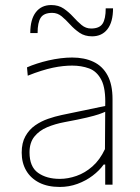

<svg xmlns="http://www.w3.org/2000/svg" viewBox="-20 -732 556 761"><path d="M217 9Q169 9 135.2 -8.2Q101.5 -25.5 83.8 -56Q66 -86.5 66 -127Q66 -166 80.8 -192.2Q95.5 -218.5 119.2 -235Q143 -251.5 170.5 -261Q198 -270.5 224 -276L397 -312Q399.5 -381 381.8 -415.2Q364 -449.5 333.2 -460.8Q302.5 -472 266 -472Q249 -472 229.8 -470Q210.5 -468 189.2 -463.5Q168 -459 143.2 -451.2Q118.5 -443.5 90 -432L87 -465Q105 -473 126.8 -480Q148.5 -487 172.2 -492.5Q196 -498 220 -501Q244 -504 266 -504Q314.5 -504 350.5 -487Q386.5 -470 406.2 -433.5Q426 -397 426 -339Q426 -316.5 426 -281Q426 -245.5 426 -211V-137Q426 -107 426 -73.5Q426 -40 426 0H397V-80H391Q374 -56 347.2 -35.8Q320.5 -15.5 287 -3.2Q253.5 9 217 9ZM217 -23Q249.5 -23 283.2 -34.8Q317 -46.5 346.5 -72.5Q376 -98.5 396 -141L397 -289Q387.5 -284.5 371.5 -279Q355.5 -273.5 324 -266Q292.5 -258.5 236 -248Q198.5 -241 167 -227.8Q135.5 -214.5 116.2 -190.5Q97 -166.5 97 -128Q97 -71 130.8 -47Q164.5 -23 217 -23ZM345 -588Q316 -588 295.5 -602Q275 -616 258.2 -634.5Q241.5 -653 224.8 -667Q208 -681 187 -681Q154 -681 141.5 -662Q129 -643 129 -601H100Q100 -655 122 -683.5Q144 -712 183 -712Q212 -712 232.5 -698Q253 -684 269.8 -665.5Q286.5 -647 303.2 -633Q320 -619 341 -619Q374 -619 386.5 -638Q399 -657 399 -699H428Q428 -645 406 -616.5Q384 -588 345 -588Z"/></svg>

Font: Commissioner Thin Thin
Style: Regular
Weight: 250
Version: Version 1.000